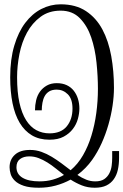

<svg xmlns="http://www.w3.org/2000/svg" viewBox="-20 -860 578 900"><path d="M24.9 -76.2Q24.9 -111.8 49.6 -134.5Q74.2 -157.2 121.1 -157.2Q148.9 -157.2 174.1 -148.2Q199.2 -139.2 222.7 -125Q246.1 -110.8 268.1 -94.5Q290 -78.1 311 -62Q345.2 -90.8 369.1 -132.3Q393.1 -173.8 408.4 -223.9Q423.8 -273.9 431.4 -330.1Q439 -386.2 439 -443.8Q439 -502 432.4 -566.4Q425.8 -630.9 407.5 -684.8Q389.2 -738.8 354.5 -774.4Q319.8 -810.1 264.2 -810.1Q209 -810.1 169.9 -781Q130.9 -752 106.4 -707Q82 -662.1 71 -606.4Q60.1 -550.8 60.1 -498Q60.1 -428.2 71 -378.7Q82 -329.1 102.1 -297.1Q122.1 -265.1 150.1 -250Q178.2 -234.9 211.9 -234.9Q266.1 -234.9 293 -267.8Q319.8 -300.8 319.8 -351.1Q319.8 -396 297.9 -418Q275.9 -439.9 246.1 -439.9Q224.1 -439.9 210.4 -431.4Q196.8 -422.9 189.5 -409.4Q182.1 -396 179 -378.4Q175.8 -360.8 175.8 -342.8H144Q144 -367.2 149.4 -390.1Q154.8 -413.1 167.5 -430.7Q180.2 -448.2 199.7 -459.2Q219.2 -470.2 246.1 -470.2Q272.9 -470.2 293 -460.7Q313 -451.2 325.9 -434.6Q338.9 -418 345.5 -396.5Q352.1 -375 352.1 -351.1Q352.1 -328.1 345 -302.5Q337.9 -276.9 321.5 -255.4Q305.2 -233.9 278.6 -219.5Q252 -205.1 211.9 -205.1Q164.1 -205.1 129.6 -225.6Q95.2 -246.1 72.5 -283.9Q49.8 -321.8 38.8 -376Q27.8 -430.2 27.8 -498Q27.8 -582 46.9 -646Q65.9 -710 98.4 -752.9Q130.9 -795.9 173.8 -817.9Q216.8 -839.8 264.2 -839.8Q335 -839.8 383.1 -807.9Q431.2 -775.9 460 -721.9Q488.8 -668 501.5 -596.9Q514.2 -525.9 514.2 -448.2Q514.2 -409.2 507.6 -364.5Q501 -319.8 488 -274.9Q475.1 -230 456.1 -188Q437 -146 412.1 -110.8Q383.8 -70.8 342.8 -40Q363.8 -25.9 384.3 -17.8Q404.8 -9.8 425.8 -9.8Q453.1 -9.8 468.5 -20.3Q483.9 -30.8 492.4 -47.4Q501 -64 503.4 -83Q505.9 -102.1 505.9 -120.1V-151.9H538.1V-120.1Q538.1 -89.8 532.5 -64.5Q526.9 -39.1 513.4 -20Q500 -1 478.5 9.5Q457 20 423.8 20Q391.1 20 363.5 9Q335.9 -2 311 -18.1Q277.8 0 240.5 10Q203.1 20 162.1 20Q118.2 20 91.6 11Q64.9 2 50 -12.5Q35.2 -26.9 30 -43.9Q24.9 -61 24.9 -76.2ZM117.2 -127Q90.8 -127 74 -114.5Q57.1 -102.1 57.1 -76.2Q57.1 -43.9 85.4 -26.9Q113.8 -9.8 165 -9.8Q198.2 -9.8 227.1 -17.8Q255.9 -25.9 279.8 -40Q259.8 -55.2 241 -70.6Q222.2 -85.9 202.1 -98.4Q182.1 -110.8 161.1 -118.9Q140.1 -127 117.2 -127Z"/></svg>

Font: Sevillana
Style: Regular
Weight: 400
Designer: Olga Umpeleva
Foundry: Brownfox
Version: Version 1.001